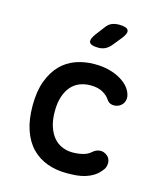

<svg xmlns="http://www.w3.org/2000/svg" viewBox="-117 -874 834 972"><g transform="rotate(15 300.0 -387.5)"><path d="M69 -276Q69 -352 89 -405.5Q109 -459 142.5 -493.5Q176 -528 221.5 -544Q267 -560 318 -560Q359 -560 391.5 -552Q424 -544 448 -531Q472 -518 488.5 -502Q505 -486 513 -468Q525 -443 519 -422Q513 -401 493 -390Q475 -381 457 -384Q439 -387 429 -402Q416 -423 390.5 -437Q365 -451 327 -451Q297 -451 271 -441Q245 -431 226 -409.5Q207 -388 196 -355Q185 -322 185 -277Q185 -232 196 -198.5Q207 -165 225.5 -143Q244 -121 270 -110Q296 -99 325 -99Q352 -99 377.5 -105Q403 -111 421 -127Q436 -141 456.5 -143.5Q477 -146 496 -131Q504 -125 508.5 -115.5Q513 -106 513.5 -95.5Q514 -85 510.5 -73.5Q507 -62 497 -51Q481 -31 461 -19Q441 -7 419 -0.5Q397 6 373 8Q349 10 324 10Q268 10 221.5 -7Q175 -24 141 -58.5Q107 -93 88 -147.5Q69 -202 69 -276ZM314 -645Q275 -645 267.5 -660Q260 -675 284 -707L319 -753Q332 -771 348.5 -778Q365 -785 387 -785Q427 -785 434.5 -769.5Q442 -754 417 -723L378 -675Q365 -660 349.5 -652.5Q334 -645 314 -645Z"/></g></svg>

Font: Maple Mono NL SemiBold
Style: Regular
Weight: 600
Monospace: yes
Designer: subframe7536
Version: Version 7.000